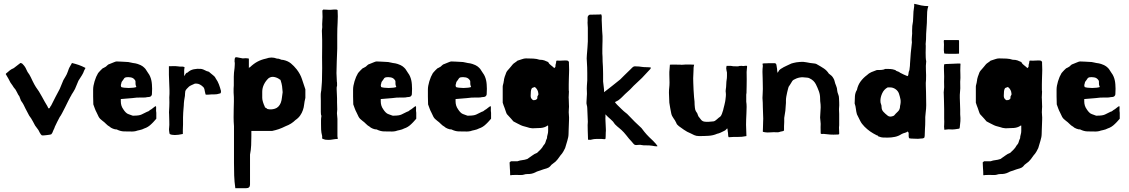

<svg xmlns="http://www.w3.org/2000/svg" viewBox="-20 -686 5918 1006"><path d="M228 -130Q229 -128 231 -123.5Q233 -119 235 -118Q240 -118 241.5 -122.5Q243 -127 248 -133Q261 -159 270.5 -177.5Q280 -196 293 -220L312 -266Q316 -273 323.5 -285.5Q331 -298 333 -305Q335 -311 336.5 -314Q338 -317 340 -324Q340 -325 342.5 -330Q345 -335 348 -340Q351 -345 353.5 -349.5Q356 -354 357 -356Q377 -351 393 -345.5Q409 -340 428 -330Q423 -321 420.5 -315.5Q418 -310 416 -304Q410 -292 401.5 -279.5Q393 -267 391 -263L373 -220Q365 -205 355 -190Q354 -188 352.5 -184.5Q351 -181 349 -179Q344 -171 337 -156Q330 -141 321.5 -124.5Q313 -108 305.5 -93.5Q298 -79 293 -73Q285 -58 279.5 -47Q274 -36 267 -21Q266 -16 263.5 -11.5Q261 -7 259 -2Q257 3 255 8Q253 13 248 18Q246 19 239 20Q232 21 224 22Q216 23 209 23.5Q202 24 199 23Q197 22 194 18Q191 14 188.5 9.5Q186 5 184 0.5Q182 -4 181 -5L164 -28Q161 -33 152.5 -49.5Q144 -66 133 -80L113 -118Q110 -125 104 -136.5Q98 -148 93 -154Q89 -159 87.5 -165Q86 -171 81 -182Q76 -187 69 -202.5Q62 -218 52 -228Q50 -231 45 -239Q40 -247 35 -253Q30 -264 24 -274Q18 -284 10 -298Q11 -299 12 -301Q13 -302 18 -306Q24 -311 31 -317Q38 -323 52 -329L87 -356Q89 -356 91.5 -355Q94 -354 96 -353L99 -350Q112 -337 117.5 -323Q123 -309 134 -295Q137 -290 141.5 -281Q146 -272 150.5 -262Q155 -252 160 -243.5Q165 -235 168 -230Q184 -209 199.5 -180Q215 -151 228 -130Z M776 -192Q776 -187 771 -182Q768 -179 762 -178Q756 -177 751 -177Q744 -175 734 -175Q724 -175 717 -175Q703 -175 696 -174.5Q689 -174 673 -172L613 -167V-155Q613 -144 616 -133.5Q619 -123 627 -112Q632 -104 639 -97Q646 -90 653 -88Q659 -86 664 -84Q669 -82 673.5 -80.5Q678 -79 682 -80Q709 -80 721.5 -86Q734 -92 752 -101Q756 -101 760.5 -105Q765 -109 767 -110Q772 -112 781.5 -120Q791 -128 796 -130Q799 -128 798 -116.5Q797 -105 799 -95V-84V-64Q794 -58 791.5 -55.5Q789 -53 787.5 -51Q786 -49 783 -46Q780 -43 774 -37Q756 -19 736 -13Q725 -7 712 -4.5Q699 -2 691 1Q686 2 682 2.5Q678 3 674 3H666Q647 3 629 2.5Q611 2 591 -8Q584 -7 571.5 -12Q559 -17 555 -22Q544 -28 535.5 -37Q527 -46 517 -53Q503 -63 497 -74Q491 -85 486 -97Q481 -106 477 -117Q473 -128 469 -139Q469 -150 468.5 -160Q468 -170 468 -180V-217Q468 -235 475.5 -260Q483 -285 494 -303Q497 -307 501 -311Q504 -315 508.5 -319Q513 -323 518 -328Q521 -329 524.5 -331Q528 -333 535 -337Q538 -339 542.5 -344Q547 -349 555 -351Q566 -355 576 -359.5Q586 -364 591 -364Q598 -364 616.5 -363Q635 -362 652 -361Q661 -360 667 -358Q673 -356 676 -356Q684 -355 689.5 -354Q695 -353 701 -351Q719 -345 727.5 -338.5Q736 -332 742 -325Q746 -320 749.5 -313.5Q753 -307 757 -302Q762 -296 766.5 -285.5Q771 -275 773 -265Q775 -257 776 -244Q777 -231 777 -221Q777 -211 776.5 -206Q776 -201 776 -192ZM690 -250Q690 -252 690 -257.5Q690 -263 688 -265Q680 -278 665.5 -280.5Q651 -283 640 -281Q633 -279 631 -276Q629 -273 625 -267Q623 -265 622 -263Q621 -261 619 -259Q617 -257 616.5 -253.5Q616 -250 615 -247Q613 -242 613 -240Q613 -238 615 -230Q619 -228 630.5 -226.5Q642 -225 654.5 -225Q667 -225 678.5 -226.5Q690 -228 694 -230Q695 -231 692.5 -235.5Q690 -240 690 -250Z M867 -128Q867 -135 867.5 -149Q868 -163 867 -176Q868 -185 868 -194Q868 -203 868 -213L865 -294V-339Q876 -339 888 -339.5Q900 -340 915 -338Q919 -337 923 -337H937Q944 -335 944 -335.5Q944 -336 947 -334Q947 -329 946 -326.5Q945 -324 945 -319V-287Q949 -292 950.5 -295.5Q952 -299 957 -304L963 -306Q976 -319 995 -323Q1014 -327 1033 -325Q1037 -325 1046 -321.5Q1055 -318 1064 -313Q1071 -312 1076 -309L1079 -306Q1089 -297 1098 -290.5Q1107 -284 1111 -274Q1121 -260 1127 -244Q1133 -228 1138 -209Q1138 -204 1137 -200Q1136 -196 1131 -196Q1116 -191 1103.5 -191.5Q1091 -192 1070 -190H1059Q1057 -191 1056.5 -193Q1056 -195 1056 -196Q1055 -202 1053.5 -206.5Q1052 -211 1052 -214Q1052 -216 1051 -219Q1050 -222 1049 -224Q1047 -227 1046 -229Q1027 -248 1009 -248Q1007 -248 1003.5 -248Q1000 -248 997 -246Q992 -244 982.5 -239.5Q973 -235 970 -232Q965 -227 959.5 -221.5Q954 -216 951 -209Q950 -205 949.5 -195.5Q949 -186 949 -184Q947 -175 945 -160Q943 -145 943 -134Q943 -127 941.5 -116Q940 -105 940 -96Q940 -89 939.5 -83Q939 -77 939 -71V-33Q939 -27 938.5 -20Q938 -13 938 -6V16Q888 27 869 16Q867 9 866 -1.5Q865 -12 866 -14Q868 -32 867 -50Q866 -68 866 -87Q865 -97 866 -108Q867 -119 867 -128Z M1284 -328Q1284 -330 1287 -333Q1288 -334 1290 -334Q1310 -353 1330 -363.5Q1350 -374 1374 -379Q1403 -390 1431 -379Q1442 -379 1448 -375.5Q1454 -372 1464 -372Q1488 -367 1504 -354Q1520 -341 1535 -322Q1554 -297 1562 -272Q1570 -247 1580 -218V-173Q1575 -153 1573.5 -138Q1572 -123 1567 -109Q1562 -94 1552.5 -80.5Q1543 -67 1528 -57Q1507 -36 1477 -25Q1457 -15 1441 -9.5Q1425 -4 1406 0H1297V27Q1297 51 1296 75Q1295 99 1290 124V281Q1290 300 1270 300H1213Q1208 265 1207 233.5Q1206 202 1206 168V-25Q1204 -49 1204 -70.5Q1204 -92 1204.5 -113Q1205 -134 1205.5 -155.5Q1206 -177 1204 -201V-222Q1204 -229 1205 -238Q1205 -253 1205 -263.5Q1205 -274 1205 -284Q1205 -294 1206 -305Q1207 -316 1209 -330Q1209 -335 1210 -346Q1211 -357 1209 -364Q1209 -371 1209.5 -375Q1210 -379 1210.5 -380.5Q1211 -382 1212 -383Q1213 -384 1214 -386Q1219 -387 1231 -384Q1243 -381 1252 -380Q1258 -381 1266.5 -381Q1275 -381 1284 -379ZM1461 -203Q1460 -220 1458 -234Q1456 -248 1451 -263Q1451 -264 1450 -266Q1448 -270 1445 -270Q1434 -279 1417.5 -282.5Q1401 -286 1387 -276Q1372 -262 1363 -243.5Q1354 -225 1354 -205V-173Q1354 -164 1358 -151Q1362 -138 1367 -128Q1367 -123 1371.5 -121.5Q1376 -120 1381 -115Q1400 -110 1420.5 -116.5Q1441 -123 1451 -147Q1456 -161 1457 -173.5Q1458 -186 1461 -203Z M1745 -258Q1746 -256 1746 -248Q1746 -240 1746 -236Q1744 -231 1744 -226.5Q1744 -222 1744 -217Q1744 -211 1745 -194.5Q1746 -178 1746 -171V-149Q1746 -140 1746.5 -131Q1747 -122 1747 -113Q1747 -106 1746 -99.5Q1745 -93 1746 -86Q1746 -80 1747 -74.5Q1748 -69 1748 -63V28Q1748 33 1749.5 38Q1751 43 1748 42Q1738 42 1725 44.5Q1712 47 1701 47Q1692 47 1685.5 46Q1679 45 1668 40V27Q1663 8 1662.5 -7.5Q1662 -23 1662 -37Q1662 -48 1662 -57.5Q1662 -67 1664 -77Q1664 -82 1662 -85Q1662 -86 1661.5 -90.5Q1661 -95 1661 -100Q1661 -105 1661 -109.5Q1661 -114 1661 -116V-158Q1661 -170 1660.5 -182Q1660 -194 1662 -206Q1663 -207 1663.5 -215.5Q1664 -224 1665 -234.5Q1666 -245 1666.5 -254.5Q1667 -264 1667 -266Q1668 -282 1667.5 -298Q1667 -314 1668 -329Q1668 -358 1667.5 -385.5Q1667 -413 1668 -441Q1668 -459 1668 -476.5Q1668 -494 1667 -511Q1666 -520 1666.5 -525Q1667 -530 1667.5 -534.5Q1668 -539 1668.5 -544Q1669 -549 1668 -559Q1668 -569 1669 -578.5Q1670 -588 1670 -597Q1670 -607 1669.5 -614Q1669 -621 1669 -631L1674 -636Q1684 -636 1696 -635Q1708 -634 1717 -635Q1725 -636 1729 -636Q1733 -636 1741 -636Q1746 -636 1749 -633Q1751 -600 1749 -568Q1747 -536 1747 -501V-431Q1746 -395 1744.5 -364Q1743 -333 1743 -303Q1743 -292 1744 -280.5Q1745 -269 1745 -258Z M2138 -192Q2138 -187 2133 -182Q2130 -179 2124 -178Q2118 -177 2113 -177Q2106 -175 2096 -175Q2086 -175 2079 -175Q2065 -175 2058 -174.5Q2051 -174 2035 -172L1975 -167V-155Q1975 -144 1978 -133.5Q1981 -123 1989 -112Q1994 -104 2001 -97Q2008 -90 2015 -88Q2021 -86 2026 -84Q2031 -82 2035.5 -80.5Q2040 -79 2044 -80Q2071 -80 2083.5 -86Q2096 -92 2114 -101Q2118 -101 2122.5 -105Q2127 -109 2129 -110Q2134 -112 2143.5 -120Q2153 -128 2158 -130Q2161 -128 2160 -116.5Q2159 -105 2161 -95V-84V-64Q2156 -58 2153.5 -55.5Q2151 -53 2149.5 -51Q2148 -49 2145 -46Q2142 -43 2136 -37Q2118 -19 2098 -13Q2087 -7 2074 -4.5Q2061 -2 2053 1Q2048 2 2044 2.5Q2040 3 2036 3H2028Q2009 3 1991 2.5Q1973 2 1953 -8Q1946 -7 1933.5 -12Q1921 -17 1917 -22Q1906 -28 1897.5 -37Q1889 -46 1879 -53Q1865 -63 1859 -74Q1853 -85 1848 -97Q1843 -106 1839 -117Q1835 -128 1831 -139Q1831 -150 1830.5 -160Q1830 -170 1830 -180V-217Q1830 -235 1837.5 -260Q1845 -285 1856 -303Q1859 -307 1863 -311Q1866 -315 1870.5 -319Q1875 -323 1880 -328Q1883 -329 1886.5 -331Q1890 -333 1897 -337Q1900 -339 1904.5 -344Q1909 -349 1917 -351Q1928 -355 1938 -359.5Q1948 -364 1953 -364Q1960 -364 1978.5 -363Q1997 -362 2014 -361Q2023 -360 2029 -358Q2035 -356 2038 -356Q2046 -355 2051.5 -354Q2057 -353 2063 -351Q2081 -345 2089.5 -338.5Q2098 -332 2104 -325Q2108 -320 2111.5 -313.5Q2115 -307 2119 -302Q2124 -296 2128.5 -285.5Q2133 -275 2135 -265Q2137 -257 2138 -244Q2139 -231 2139 -221Q2139 -211 2138.5 -206Q2138 -201 2138 -192ZM2052 -250Q2052 -252 2052 -257.5Q2052 -263 2050 -265Q2042 -278 2027.5 -280.5Q2013 -283 2002 -281Q1995 -279 1993 -276Q1991 -273 1987 -267Q1985 -265 1984 -263Q1983 -261 1981 -259Q1979 -257 1978.5 -253.5Q1978 -250 1977 -247Q1975 -242 1975 -240Q1975 -238 1977 -230Q1981 -228 1992.5 -226.5Q2004 -225 2016.5 -225Q2029 -225 2040.5 -226.5Q2052 -228 2056 -230Q2057 -231 2054.5 -235.5Q2052 -240 2052 -250Z M2530 -192Q2530 -187 2525 -182Q2522 -179 2516 -178Q2510 -177 2505 -177Q2498 -175 2488 -175Q2478 -175 2471 -175Q2457 -175 2450 -174.5Q2443 -174 2427 -172L2367 -167V-155Q2367 -144 2370 -133.5Q2373 -123 2381 -112Q2386 -104 2393 -97Q2400 -90 2407 -88Q2413 -86 2418 -84Q2423 -82 2427.5 -80.5Q2432 -79 2436 -80Q2463 -80 2475.5 -86Q2488 -92 2506 -101Q2510 -101 2514.5 -105Q2519 -109 2521 -110Q2526 -112 2535.5 -120Q2545 -128 2550 -130Q2553 -128 2552 -116.5Q2551 -105 2553 -95V-84V-64Q2548 -58 2545.5 -55.5Q2543 -53 2541.5 -51Q2540 -49 2537 -46Q2534 -43 2528 -37Q2510 -19 2490 -13Q2479 -7 2466 -4.5Q2453 -2 2445 1Q2440 2 2436 2.5Q2432 3 2428 3H2420Q2401 3 2383 2.5Q2365 2 2345 -8Q2338 -7 2325.5 -12Q2313 -17 2309 -22Q2298 -28 2289.5 -37Q2281 -46 2271 -53Q2257 -63 2251 -74Q2245 -85 2240 -97Q2235 -106 2231 -117Q2227 -128 2223 -139Q2223 -150 2222.5 -160Q2222 -170 2222 -180V-217Q2222 -235 2229.5 -260Q2237 -285 2248 -303Q2251 -307 2255 -311Q2258 -315 2262.5 -319Q2267 -323 2272 -328Q2275 -329 2278.5 -331Q2282 -333 2289 -337Q2292 -339 2296.5 -344Q2301 -349 2309 -351Q2320 -355 2330 -359.5Q2340 -364 2345 -364Q2352 -364 2370.5 -363Q2389 -362 2406 -361Q2415 -360 2421 -358Q2427 -356 2430 -356Q2438 -355 2443.5 -354Q2449 -353 2455 -351Q2473 -345 2481.5 -338.5Q2490 -332 2496 -325Q2500 -320 2503.5 -313.5Q2507 -307 2511 -302Q2516 -296 2520.5 -285.5Q2525 -275 2527 -265Q2529 -257 2530 -244Q2531 -231 2531 -221Q2531 -211 2530.5 -206Q2530 -201 2530 -192ZM2444 -250Q2444 -252 2444 -257.5Q2444 -263 2442 -265Q2434 -278 2419.5 -280.5Q2405 -283 2394 -281Q2387 -279 2385 -276Q2383 -273 2379 -267Q2377 -265 2376 -263Q2375 -261 2373 -259Q2371 -257 2370.5 -253.5Q2370 -250 2369 -247Q2367 -242 2367 -240Q2367 -238 2369 -230Q2373 -228 2384.5 -226.5Q2396 -225 2408.5 -225Q2421 -225 2432.5 -226.5Q2444 -228 2448 -230Q2449 -231 2446.5 -235.5Q2444 -240 2444 -250Z M2621 -271Q2621 -273 2624.5 -284Q2628 -295 2629 -296Q2631 -301 2632 -304.5Q2633 -308 2638 -315Q2642 -320 2648.5 -327Q2655 -334 2657 -337Q2661 -343 2666 -348Q2670 -353 2678 -358Q2686 -363 2691 -368Q2705 -372 2715.5 -376Q2726 -380 2736 -380Q2756 -380 2774.5 -379Q2793 -378 2807 -373Q2822 -373 2832 -369.5Q2842 -366 2852 -361Q2857 -351 2865 -345.5Q2873 -340 2878 -335L2884 -329Q2891 -334 2890.5 -340Q2890 -346 2892 -351Q2894 -357 2894 -361.5Q2894 -366 2896 -368Q2899 -369 2903 -368.5Q2907 -368 2911 -368Q2920 -368 2934 -369Q2948 -370 2955 -368Q2957 -367 2959 -364.5Q2961 -362 2961 -361V-354Q2961 -348 2961.5 -338.5Q2962 -329 2962 -319.5Q2962 -310 2961.5 -301Q2961 -292 2961 -286Q2961 -281 2960.5 -269Q2960 -257 2960 -243.5Q2960 -230 2960 -219Q2960 -208 2961 -207Q2961 -197 2960 -185Q2959 -173 2960 -168L2961 -136Q2962 -129 2960.5 -114Q2959 -99 2961 -80Q2962 -73 2961.5 -59.5Q2961 -46 2960.5 -31.5Q2960 -17 2959.5 -4.5Q2959 8 2959 13Q2959 32 2952.5 51.5Q2946 71 2941 90Q2936 100 2931 109Q2926 118 2916 129Q2912 134 2907 141.5Q2902 149 2897 154Q2892 161 2879.5 169.5Q2867 178 2862 186Q2857 192 2845 196Q2833 200 2828 201L2793 213Q2784 218 2774.5 221.5Q2765 225 2751 226Q2749 226 2747 225.5Q2745 225 2743 226Q2733 226 2726.5 228.5Q2720 231 2710 231H2704Q2690 231 2685.5 230.5Q2681 230 2664 231Q2663 231 2658 232Q2653 233 2653 231Q2653 212 2651.5 196Q2650 180 2650 165L2657 159H2691Q2705 154 2716.5 153Q2728 152 2743 147Q2757 138 2768.5 129Q2780 120 2794 115Q2804 106 2813 96.5Q2822 87 2827 77Q2836 68 2838.5 58Q2841 48 2846 38Q2846 29 2849 19.5Q2852 10 2852 0V-26Q2852 -31 2849 -28Q2847 -27 2846 -26Q2832 -17 2813 -15.5Q2794 -14 2775 -14H2768Q2754 -15 2741 -20Q2728 -23 2719 -26Q2710 -29 2699 -35Q2696 -37 2690 -39.5Q2684 -42 2670 -50L2658 -64L2636 -88Q2633 -93 2630.5 -101Q2628 -109 2624 -120Q2622 -126 2619 -133Q2616 -140 2614 -148V-232Q2614 -237 2616.5 -245.5Q2619 -254 2619 -258Q2619 -260 2620 -262Q2620 -264 2620.5 -266Q2621 -268 2621 -271ZM2775 -161Q2780 -161 2784.5 -162Q2789 -163 2794 -168Q2796 -172 2795.5 -176.5Q2795 -181 2797 -183Q2802 -191 2801 -193Q2800 -195 2800 -200Q2800 -205 2796.5 -212.5Q2793 -220 2788 -225Q2783 -230 2781 -230Q2779 -230 2768 -225Q2761 -218 2761 -196Q2761 -194 2760.5 -187Q2760 -180 2762 -174Q2762 -172 2767 -166.5Q2772 -161 2775 -161Z M3230 -270 3252 -292 3286 -325Q3292 -332 3298 -336Q3304 -340 3318 -338Q3328 -338 3340 -336Q3352 -334 3367 -334Q3369 -334 3379.5 -333.5Q3390 -333 3390 -332Q3390 -327 3387 -324L3344 -278Q3342 -276 3334 -268.5Q3326 -261 3317 -252.5Q3308 -244 3300 -236.5Q3292 -229 3290 -226Q3282 -217 3272.5 -209Q3263 -201 3255 -193Q3246 -184 3238 -176Q3230 -168 3219 -160L3202 -151Q3204 -147 3214.5 -136Q3225 -125 3237 -114Q3248 -103 3258 -95.5Q3268 -88 3270 -85L3306 -48L3341 -15Q3346 -8 3356.5 5Q3367 18 3381 32Q3386 37 3391.5 42Q3397 47 3402 52Q3410 60 3416 67Q3422 74 3425 79Q3425 82 3411 80Q3403 78 3396.5 77.5Q3390 77 3382 76Q3372 75 3362 75.5Q3352 76 3342 74Q3334 72 3327 73Q3320 74 3313 74Q3307 74 3303 71Q3300 69 3299 67Q3293 60 3287.5 53.5Q3282 47 3276 41Q3270 34 3262.5 24Q3255 14 3249 8Q3236 -6 3225 -14.5Q3214 -23 3202 -35Q3193 -50 3179.5 -61Q3166 -72 3152 -87Q3153 -82 3152.5 -76.5Q3152 -71 3152 -66Q3152 -62 3152.5 -52Q3153 -42 3153.5 -30.5Q3154 -19 3154.5 -8.5Q3155 2 3154 6Q3154 15 3153.5 27.5Q3153 40 3152 42Q3150 44 3143.5 43Q3137 42 3132 42Q3119 42 3105.5 42Q3092 42 3081 45Q3076 47 3071 46.5Q3066 46 3061 46Q3061 42 3060.5 28Q3060 14 3059.5 -1.5Q3059 -17 3059 -30.5Q3059 -44 3060 -48L3057 -119Q3057 -127 3054.5 -135.5Q3052 -144 3053 -152Q3053 -166 3054.5 -180Q3056 -194 3055 -208Q3054 -222 3055 -236.5Q3056 -251 3057 -265V-304Q3057 -319 3056.5 -333Q3056 -347 3055 -362Q3053 -380 3055 -398.5Q3057 -417 3058 -436L3060 -469V-540Q3060 -548 3059 -557.5Q3058 -567 3059 -577V-595Q3059 -600 3063 -604.5Q3067 -609 3071 -609Q3086 -609 3096 -609.5Q3106 -610 3120 -610Q3126 -610 3130 -611Q3133 -605 3133 -599Q3132 -582 3133.5 -562Q3135 -542 3135 -525L3137 -497V-472Q3137 -466 3136.5 -454.5Q3136 -443 3136 -430Q3136 -417 3136 -405.5Q3136 -394 3137 -389Q3137 -376 3137.5 -363.5Q3138 -351 3139 -338Q3139 -333 3139.5 -322Q3140 -311 3140 -298.5Q3140 -286 3140 -275Q3140 -264 3140 -259L3145 -216V-203Q3159 -213 3169 -221.5Q3179 -230 3190 -238Z M3597 12Q3581 6 3563 -6.5Q3545 -19 3537 -25Q3532 -30 3528.5 -33Q3525 -36 3524 -41Q3517 -56 3508.5 -67Q3500 -78 3497 -92Q3494 -106 3491.5 -120.5Q3489 -135 3487 -148Q3487 -162 3486 -174Q3485 -186 3485 -200Q3485 -215 3486.5 -227Q3488 -239 3488 -254Q3488 -264 3487.5 -274.5Q3487 -285 3487 -295V-309Q3487 -318 3488.5 -327.5Q3490 -337 3490 -347Q3502 -348 3519.5 -347.5Q3537 -347 3546 -347Q3549 -346 3559.5 -347Q3570 -348 3574 -348Q3579 -348 3595.5 -348Q3612 -348 3617 -347Q3616 -342 3615 -338Q3614 -334 3614 -330Q3614 -326 3614 -324Q3614 -310 3613 -299Q3612 -288 3612 -276Q3612 -270 3612.5 -252.5Q3613 -235 3614 -215Q3615 -195 3616.5 -177.5Q3618 -160 3619 -154Q3619 -144 3619.5 -137.5Q3620 -131 3621 -121Q3622 -110 3626.5 -102.5Q3631 -95 3633 -93L3639 -77L3653 -59Q3660 -50 3672 -48.5Q3684 -47 3695 -48L3718 -50Q3726 -51 3736 -60.5Q3746 -70 3754 -75Q3759 -80 3762.5 -89.5Q3766 -99 3769 -109Q3769 -110 3771 -118Q3773 -126 3775.5 -135.5Q3778 -145 3779.5 -153.5Q3781 -162 3781 -163Q3782 -171 3783 -181Q3784 -191 3783 -199Q3781 -208 3783 -219Q3785 -230 3785 -240Q3785 -248 3786 -258Q3787 -268 3788 -273Q3788 -272 3788.5 -277Q3789 -282 3789 -288Q3789 -294 3789 -299.5Q3789 -305 3789 -306Q3788 -312 3786.5 -317.5Q3785 -323 3785 -329Q3785 -332 3786 -335Q3787 -338 3787 -341H3808Q3812 -341 3815.5 -340Q3819 -339 3821 -339Q3831 -339 3838 -338.5Q3845 -338 3850 -339Q3855 -341 3858 -340.5Q3861 -340 3866 -341Q3874 -339 3879.5 -340.5Q3885 -342 3894 -341Q3895 -336 3893.5 -327Q3892 -318 3892 -309Q3892 -290 3892.5 -270.5Q3893 -251 3892 -231Q3891 -220 3891.5 -210Q3892 -200 3890 -190Q3890 -188 3890 -182.5Q3890 -177 3890 -171Q3890 -165 3890 -159.5Q3890 -154 3890 -153Q3892 -142 3892 -126Q3892 -110 3891 -92.5Q3890 -75 3889.5 -59Q3889 -43 3889 -32Q3889 -17 3890 -2.5Q3891 12 3891 27Q3867 32 3844.5 31.5Q3822 31 3798 33Q3795 29 3795 20Q3795 15 3794.5 11Q3794 7 3793 2Q3792 -1 3792 -8Q3792 -11 3791 -13Q3789 -13 3785 -8Q3781 -3 3776 -1Q3766 4 3756.5 8.5Q3747 13 3737 15Q3717 24 3693 25.5Q3669 27 3643 27Q3628 27 3617.5 22Q3607 17 3597 12Z M3977 -341Q3977 -344 3976 -347Q3975 -350 3976 -353Q3977 -353 3979.5 -353.5Q3982 -354 3984 -354H3990Q3995 -355 4000 -354.5Q4005 -354 4010 -355H4040Q4042 -355 4044 -353Q4046 -351 4047 -350L4049 -341Q4049 -338 4050 -334Q4052 -326 4052 -317Q4053 -314 4053 -311Q4053 -305 4054 -305Q4058 -309 4060 -313.5Q4062 -318 4065 -320Q4068 -323 4069.5 -324Q4071 -325 4072.5 -326Q4074 -327 4077 -328.5Q4080 -330 4086 -334Q4095 -339 4102.5 -342Q4110 -345 4126 -353Q4129 -354 4136.5 -356Q4144 -358 4153 -359.5Q4162 -361 4171.5 -361.5Q4181 -362 4188 -362Q4199 -361 4206 -359.5Q4213 -358 4225 -356Q4230 -355 4241.5 -354Q4253 -353 4257 -351Q4282 -337 4297 -327Q4312 -317 4323 -300Q4325 -298 4329 -295.5Q4333 -293 4338 -288Q4343 -283 4347.5 -274.5Q4352 -266 4352 -264Q4356 -247 4361 -236.5Q4366 -226 4367 -209Q4368 -201 4372 -191.5Q4376 -182 4376 -172Q4376 -162 4377 -149.5Q4378 -137 4376 -114Q4376 -107 4376.5 -101Q4377 -95 4377 -89V-43Q4377 -36 4377 -30Q4377 -24 4376 -18Q4376 -10 4376.5 -4Q4377 2 4377 10Q4377 12 4377 14.5Q4377 17 4375 18Q4373 19 4369.5 19Q4366 19 4364 19Q4355 19 4347 19.5Q4339 20 4330 19L4300 16Q4296 15 4289 16Q4282 17 4280 13Q4279 -10 4279.5 -19.5Q4280 -29 4280 -37Q4280 -42 4279 -49.5Q4278 -57 4277 -70L4280 -123Q4280 -133 4279.5 -138.5Q4279 -144 4278.5 -147.5Q4278 -151 4277.5 -156Q4277 -161 4277 -172Q4277 -190 4270.5 -208Q4264 -226 4255 -244Q4250 -254 4242 -262Q4234 -270 4221 -276Q4219 -277 4216 -278Q4213 -279 4211 -279L4188 -281Q4171 -282 4153 -275Q4135 -268 4131 -261Q4124 -249 4120 -243Q4116 -237 4112 -231Q4111 -228 4109 -220.5Q4107 -213 4104.5 -202.5Q4102 -192 4100 -180.5Q4098 -169 4098 -160Q4098 -153 4098 -146.5Q4098 -140 4097 -134L4095 -106L4089 -68Q4089 -58 4089 -46.5Q4089 -35 4088 -25V-2Q4082 2 4078 2Q4067 4 4062.5 6Q4058 8 4046 7Q4035 6 4017 7.5Q3999 9 3988 7Q3977 5 3977 4.5Q3977 4 3977 -1Q3977 -5 3977.5 -13.5Q3978 -22 3978 -31.5Q3978 -41 3978.5 -50Q3979 -59 3979 -64Q3979 -82 3978 -94Q3977 -106 3977 -124Q3977 -139 3976.5 -148.5Q3976 -158 3975 -173Q3975 -181 3976 -193.5Q3977 -206 3977 -220Q3977 -237 3976.5 -253Q3976 -269 3976 -277Q3975 -294 3975 -309.5Q3975 -325 3977 -341Z M4748 -351Q4749 -375 4752 -407.5Q4755 -440 4758 -464Q4756 -479 4758 -494.5Q4760 -510 4759 -525Q4759 -531 4759.5 -537.5Q4760 -544 4760 -550Q4765 -574 4765 -599Q4765 -624 4770 -654V-666Q4790 -661 4807.5 -657.5Q4825 -654 4844 -654Q4839 -639 4838 -624Q4837 -609 4837 -595Q4837 -566 4834.5 -537.5Q4832 -509 4832 -480Q4832 -474 4831 -467.5Q4830 -461 4830 -455Q4831 -447 4830.5 -435Q4830 -423 4830 -410Q4830 -397 4830.5 -385Q4831 -373 4833 -365Q4830 -341 4831.5 -316.5Q4833 -292 4832 -268Q4830 -251 4831 -235.5Q4832 -220 4832 -203Q4832 -186 4832.5 -169Q4833 -152 4833 -135Q4833 -118 4830 -94.5Q4827 -71 4828 -54Q4828 -30 4826.5 -12Q4825 6 4825 26Q4825 35 4820 37.5Q4815 40 4804 40Q4790 42 4779 41Q4768 40 4754 40Q4744 40 4742.5 36Q4741 32 4741 28V10Q4740 9 4739 7Q4738 5 4737 4.5Q4736 4 4735 3Q4730 8 4721 10Q4712 12 4703 17Q4688 27 4669.5 31Q4651 35 4631 35Q4617 35 4606.5 34.5Q4596 34 4587 30Q4582 30 4580.5 26.5Q4579 23 4574 23Q4554 13 4539 2.5Q4524 -8 4510 -22Q4495 -37 4487.5 -52Q4480 -67 4470 -87Q4466 -101 4464.5 -115.5Q4463 -130 4458 -144Q4458 -164 4459.5 -182.5Q4461 -201 4470 -215Q4475 -240 4489 -259Q4503 -278 4522 -292Q4532 -302 4545.5 -308Q4559 -314 4574 -319Q4584 -319 4596.5 -319.5Q4609 -320 4619 -325Q4633 -325 4644.5 -324.5Q4656 -324 4671 -319Q4675 -314 4683 -312Q4691 -310 4696 -305Q4705 -300 4715 -295.5Q4725 -291 4735 -287Q4740 -291 4740 -299.5Q4740 -308 4745 -319Q4745 -324 4746.5 -332Q4748 -340 4748 -351ZM4631 -228Q4612 -218 4602.5 -197.5Q4593 -177 4593 -158Q4593 -147 4596 -141Q4599 -135 4599 -126Q4599 -111 4608 -101Q4617 -91 4631 -80Q4643 -70 4664 -80Q4673 -91 4684.5 -101.5Q4696 -112 4696 -131Q4701 -151 4698 -166Q4695 -181 4690 -196Q4685 -210 4672 -219Q4659 -228 4644 -228Z M5011 -87Q5013 -67 5012 -51Q5011 -35 5009 -21Q5009 -15 5006 -12Q4996 -10 4983 -8.5Q4970 -7 4959 -8Q4950 -9 4941 -7.5Q4932 -6 4928 -6Q4928 -12 4927 -17Q4926 -22 4927 -31Q4928 -39 4927.5 -48Q4927 -57 4927 -65V-114Q4926 -137 4926 -161Q4926 -185 4925 -193Q4924 -202 4925.5 -211Q4927 -220 4927 -229Q4926 -243 4926.5 -257.5Q4927 -272 4927 -286Q4927 -298 4926 -317.5Q4925 -337 4927 -349Q4935 -351 4947 -351Q4959 -351 4973 -352Q4984 -353 4995 -353Q5006 -353 5011 -353Q5013 -353 5012.5 -347.5Q5012 -342 5012 -340Q5011 -315 5012 -296.5Q5013 -278 5011 -258Q5012 -238 5011.5 -223.5Q5011 -209 5009 -189Q5009 -186 5009 -173Q5009 -160 5010 -143.5Q5011 -127 5011 -111.5Q5011 -96 5011 -87ZM4926 -417Q4925 -422 4925.5 -432Q4926 -442 4926 -453Q4926 -458 4925.5 -462Q4925 -466 4925 -470Q4925 -472 4925.5 -473Q4926 -474 4926 -476H4998Q5003 -476 5004 -475.5Q5005 -475 5005 -470V-405Q4999 -404 4986.5 -404Q4974 -404 4961 -404Q4948 -404 4937.5 -404.5Q4927 -405 4927 -407Q4926 -410 4926 -417Z M5100 -271Q5100 -273 5103.5 -284Q5107 -295 5108 -296Q5110 -301 5111 -304.5Q5112 -308 5117 -315Q5121 -320 5127.5 -327Q5134 -334 5136 -337Q5140 -343 5145 -348Q5149 -353 5157 -358Q5165 -363 5170 -368Q5184 -372 5194.5 -376Q5205 -380 5215 -380Q5235 -380 5253.5 -379Q5272 -378 5286 -373Q5301 -373 5311 -369.5Q5321 -366 5331 -361Q5336 -351 5344 -345.5Q5352 -340 5357 -335L5363 -329Q5370 -334 5369.5 -340Q5369 -346 5371 -351Q5373 -357 5373 -361.5Q5373 -366 5375 -368Q5378 -369 5382 -368.5Q5386 -368 5390 -368Q5399 -368 5413 -369Q5427 -370 5434 -368Q5436 -367 5438 -364.5Q5440 -362 5440 -361V-354Q5440 -348 5440.5 -338.5Q5441 -329 5441 -319.5Q5441 -310 5440.5 -301Q5440 -292 5440 -286Q5440 -281 5439.5 -269Q5439 -257 5439 -243.5Q5439 -230 5439 -219Q5439 -208 5440 -207Q5440 -197 5439 -185Q5438 -173 5439 -168L5440 -136Q5441 -129 5439.5 -114Q5438 -99 5440 -80Q5441 -73 5440.5 -59.5Q5440 -46 5439.5 -31.5Q5439 -17 5438.5 -4.5Q5438 8 5438 13Q5438 32 5431.5 51.5Q5425 71 5420 90Q5415 100 5410 109Q5405 118 5395 129Q5391 134 5386 141.5Q5381 149 5376 154Q5371 161 5358.5 169.5Q5346 178 5341 186Q5336 192 5324 196Q5312 200 5307 201L5272 213Q5263 218 5253.5 221.5Q5244 225 5230 226Q5228 226 5226 225.5Q5224 225 5222 226Q5212 226 5205.5 228.5Q5199 231 5189 231H5183Q5169 231 5164.5 230.5Q5160 230 5143 231Q5142 231 5137 232Q5132 233 5132 231Q5132 212 5130.5 196Q5129 180 5129 165L5136 159H5170Q5184 154 5195.5 153Q5207 152 5222 147Q5236 138 5247.5 129Q5259 120 5273 115Q5283 106 5292 96.5Q5301 87 5306 77Q5315 68 5317.5 58Q5320 48 5325 38Q5325 29 5328 19.5Q5331 10 5331 0V-26Q5331 -31 5328 -28Q5326 -27 5325 -26Q5311 -17 5292 -15.5Q5273 -14 5254 -14H5247Q5233 -15 5220 -20Q5207 -23 5198 -26Q5189 -29 5178 -35Q5175 -37 5169 -39.5Q5163 -42 5149 -50L5137 -64L5115 -88Q5112 -93 5109.5 -101Q5107 -109 5103 -120Q5101 -126 5098 -133Q5095 -140 5093 -148V-232Q5093 -237 5095.5 -245.5Q5098 -254 5098 -258Q5098 -260 5099 -262Q5099 -264 5099.5 -266Q5100 -268 5100 -271ZM5254 -161Q5259 -161 5263.5 -162Q5268 -163 5273 -168Q5275 -172 5274.5 -176.5Q5274 -181 5276 -183Q5281 -191 5280 -193Q5279 -195 5279 -200Q5279 -205 5275.5 -212.5Q5272 -220 5267 -225Q5262 -230 5260 -230Q5258 -230 5247 -225Q5240 -218 5240 -196Q5240 -194 5239.5 -187Q5239 -180 5241 -174Q5241 -172 5246 -166.5Q5251 -161 5254 -161Z M5824 -192Q5824 -187 5819 -182Q5816 -179 5810 -178Q5804 -177 5799 -177Q5792 -175 5782 -175Q5772 -175 5765 -175Q5751 -175 5744 -174.5Q5737 -174 5721 -172L5661 -167V-155Q5661 -144 5664 -133.5Q5667 -123 5675 -112Q5680 -104 5687 -97Q5694 -90 5701 -88Q5707 -86 5712 -84Q5717 -82 5721.5 -80.5Q5726 -79 5730 -80Q5757 -80 5769.5 -86Q5782 -92 5800 -101Q5804 -101 5808.5 -105Q5813 -109 5815 -110Q5820 -112 5829.5 -120Q5839 -128 5844 -130Q5847 -128 5846 -116.5Q5845 -105 5847 -95V-84V-64Q5842 -58 5839.5 -55.5Q5837 -53 5835.5 -51Q5834 -49 5831 -46Q5828 -43 5822 -37Q5804 -19 5784 -13Q5773 -7 5760 -4.5Q5747 -2 5739 1Q5734 2 5730 2.5Q5726 3 5722 3H5714Q5695 3 5677 2.5Q5659 2 5639 -8Q5632 -7 5619.5 -12Q5607 -17 5603 -22Q5592 -28 5583.5 -37Q5575 -46 5565 -53Q5551 -63 5545 -74Q5539 -85 5534 -97Q5529 -106 5525 -117Q5521 -128 5517 -139Q5517 -150 5516.5 -160Q5516 -170 5516 -180V-217Q5516 -235 5523.5 -260Q5531 -285 5542 -303Q5545 -307 5549 -311Q5552 -315 5556.5 -319Q5561 -323 5566 -328Q5569 -329 5572.5 -331Q5576 -333 5583 -337Q5586 -339 5590.5 -344Q5595 -349 5603 -351Q5614 -355 5624 -359.5Q5634 -364 5639 -364Q5646 -364 5664.5 -363Q5683 -362 5700 -361Q5709 -360 5715 -358Q5721 -356 5724 -356Q5732 -355 5737.5 -354Q5743 -353 5749 -351Q5767 -345 5775.5 -338.5Q5784 -332 5790 -325Q5794 -320 5797.5 -313.5Q5801 -307 5805 -302Q5810 -296 5814.5 -285.5Q5819 -275 5821 -265Q5823 -257 5824 -244Q5825 -231 5825 -221Q5825 -211 5824.5 -206Q5824 -201 5824 -192ZM5738 -250Q5738 -252 5738 -257.5Q5738 -263 5736 -265Q5728 -278 5713.5 -280.5Q5699 -283 5688 -281Q5681 -279 5679 -276Q5677 -273 5673 -267Q5671 -265 5670 -263Q5669 -261 5667 -259Q5665 -257 5664.5 -253.5Q5664 -250 5663 -247Q5661 -242 5661 -240Q5661 -238 5663 -230Q5667 -228 5678.5 -226.5Q5690 -225 5702.5 -225Q5715 -225 5726.5 -226.5Q5738 -228 5742 -230Q5743 -231 5740.5 -235.5Q5738 -240 5738 -250Z"/></svg>

Font: Kirang Haerang
Style: Regular
Weight: 400
Version: Version 1.00